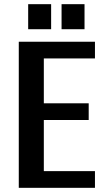

<svg xmlns="http://www.w3.org/2000/svg" viewBox="-20 -900 515 920"><path d="M115 -760V-880H225V-760ZM275 -760V-880H385V-760ZM70 0V-700H435V-620H190V-405H405V-325H190V-80H435V0Z"/></svg>

Font: Cuprum
Style: Bold
Weight: 700
Designer: Jovanny Lemonad
Foundry: Jovanny Lemonad
Version: Version 2.000